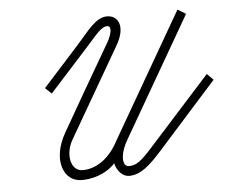

<svg xmlns="http://www.w3.org/2000/svg" viewBox="-43 -551 725 610"><g transform="rotate(-5 319.5 -245.5)"><path d="M345 11C382 11 411 -15 453 -62L639 -270L619 -290L426 -76C387 -32 371 -20 347 -20C327 -20 321 -55 350 -105L570 -486L544 -502L312 -100L310 -96C278 -40 235 -20 200 -20C160 -20 151 -76 175 -118L341 -405C375 -463 355 -500 319 -500C282 -500 256 -459 215 -414L103 -290L123 -271L246 -407C283 -448 298 -469 317 -469C331 -469 330 -446 311 -414C254 -316 204 -230 155 -144C106 -58 138 11 193 11C222 12 271 1 301 -33C307 -8 325 11 345 11Z"/></g></svg>

Font: Louise
Style: Regular
Weight: 400
Designer: Ange Degheest & Luna Delabre & Camille Depalle
Foundry: Velvetyne Type Foundry
Version: Version 1.000;FEAKit 1.0